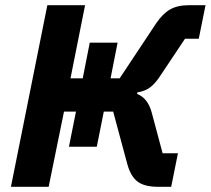

<svg xmlns="http://www.w3.org/2000/svg" viewBox="-20 -718 810 738"><path d="M22 0 162 -698H307L251 -417H298L325 -554H432L405 -417H440L580 -628Q605 -665 633.5 -681.5Q662 -698 706 -698H770L744 -569H691L599 -431Q578 -398 557.5 -382.5Q537 -367 508 -363L507 -357Q548 -341 563 -286L605 -129H664L638 0H587Q536 0 509.5 -19.5Q483 -39 470 -85L415 -289H379L352 -154H245L272 -289H226L167 0Z"/></svg>

Font: Aneliza
Style: Bold Italic
Weight: 700
Italic angle: -11.31°
Designer: Mike Abbink, Paul van der Laan, Pieter van Rosmalen
Foundry: Bold Monday
Version: Version 3.0